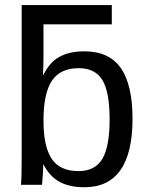

<svg xmlns="http://www.w3.org/2000/svg" viewBox="-20 -745 596 774"><path d="M514.2 -266.6Q514.2 9.8 319.8 9.8Q259.8 9.8 220 -12Q180.2 -33.7 155.3 -82H154.3Q154.3 -66.9 152.3 -35.9Q150.4 -4.9 149.4 0H64.5Q67.4 -26.4 67.4 -108.9V-724.6H430.7V-647H155.3V-518.1Q155.3 -486.3 153.3 -443.4H155.3Q179.7 -494.1 220 -516.1Q260.3 -538.1 319.8 -538.1Q419.9 -538.1 467 -470.7Q514.2 -403.3 514.2 -266.6ZM421.9 -263.7Q421.9 -374.5 392.6 -422.4Q363.3 -470.2 297.4 -470.2Q223.1 -470.2 189.2 -419.4Q155.3 -368.7 155.3 -258.3Q155.3 -154.3 188.5 -104.7Q221.7 -55.2 296.4 -55.2Q362.8 -55.2 392.3 -104.2Q421.9 -153.3 421.9 -263.7Z"/></svg>

Font: Arial
Style: Regular
Weight: 400
Designer: Steve Matteson
Foundry: Ascender Corporation
Version: Version 2.00.3